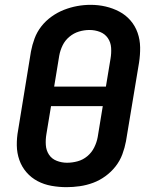

<svg xmlns="http://www.w3.org/2000/svg" viewBox="-20 -766 640 794"><path d="M255 8Q224 8 193 2.5Q162 -3 135.5 -17Q109 -31 89.5 -53.5Q70 -76 60 -104.5Q50 -133 49.5 -164.5Q49 -196 55 -228L108 -553Q113 -580 123 -607Q133 -634 151 -657Q169 -680 193.5 -697.5Q218 -715 245 -725.5Q272 -736 299.5 -741Q327 -746 355 -746Q387 -746 417 -739Q447 -732 473.5 -718Q500 -704 519.5 -681.5Q539 -659 549 -630.5Q559 -602 559.5 -570.5Q560 -539 555 -507L501 -182Q496 -155 486 -128Q476 -101 458 -78Q440 -55 416 -37.5Q392 -20 365 -10Q338 0 310 4Q282 8 255 8ZM204 -408H418L437 -523Q441 -546 439.5 -568.5Q438 -591 426 -608.5Q414 -626 393.5 -634Q373 -642 350 -642Q328 -642 306.5 -635.5Q285 -629 267 -614Q249 -599 239 -578.5Q229 -558 225 -536ZM257 -93Q279 -93 301 -99Q323 -105 341 -120Q359 -135 369.5 -156Q380 -177 384 -199L405 -327H191L172 -212Q168 -189 169.5 -166.5Q171 -144 182.5 -126.5Q194 -109 214.5 -101Q235 -93 257 -93Z"/></svg>

Font: Iosevka Curly Extended Oblique
Style: Bold
Weight: 700
Width: 7
Italic angle: -9°
Monospace: yes
Designer: Belleve Invis
Foundry: Belleve Invis
Version: Version 11.1.0; ttfautohint (v1.8.3)